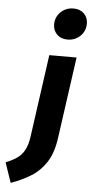

<svg xmlns="http://www.w3.org/2000/svg" viewBox="-168 -849 530 1108"><g transform="rotate(5 97.0 -295.0)"><path d="M-61.9 222.1 -101.6 106.3Q-63.6 91.6 -36.8 73.1Q-10 54.6 6.2 24.5Q22.4 -5.5 29.1 -53.1L95.9 -531.6H253.9L187.8 -59.6Q175.8 27.4 140.9 81.2Q106 135 54.5 167Q2.9 199.1 -61.9 222.1ZM191.8 -630.3Q153.8 -630.3 131 -653.3Q108.1 -676.3 108.1 -710.7Q108.1 -754 138.2 -782.9Q168.3 -811.9 212.3 -811.9Q250.3 -811.9 273.1 -789.2Q296 -766.5 296 -731.5Q296 -688.1 265.9 -659.2Q235.8 -630.3 191.8 -630.3Z"/></g></svg>

Font: Fira Sans Variable
Style: Italic
Weight: 397
Italic angle: -8°
Designer: Carrois Corporate & Edenspiekermann AG
Foundry: Carrois Corporate GbR & Edenspiekermann AG
Version: Version 4.202